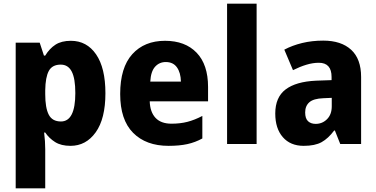

<svg xmlns="http://www.w3.org/2000/svg" viewBox="-20 -780 2039 1040"><path d="M364 -559Q450 -559 500.5 -485.5Q551 -412 551 -275Q551 -137 498.5 -63.5Q446 10 362 10Q311 10 278.5 -10.5Q246 -31 225 -62H219Q222 -38 223.5 -15.5Q225 7 225 28V240H65V-549H195L218 -479H225Q248 -517 280.5 -538Q313 -559 364 -559ZM309 -430Q263 -430 244.5 -396Q226 -362 225 -291V-270Q225 -196 244 -159Q263 -122 310 -122Q388 -122 388 -276Q388 -355 368.5 -392.5Q349 -430 309 -430Z M874 -559Q983 -559 1045 -494.5Q1107 -430 1107 -309V-231H791Q793 -173 822.5 -141.5Q852 -110 909 -110Q956 -110 995 -120Q1034 -130 1076 -152V-30Q1038 -9 995 0.5Q952 10 893 10Q771 10 701 -60.5Q631 -131 631 -271Q631 -414 696.5 -486.5Q762 -559 874 -559ZM878 -444Q843 -444 820 -418.5Q797 -393 794 -338H960Q959 -386 938.5 -415Q918 -444 878 -444Z M1370 0H1210V-760H1370Z M1731 -560Q1828 -560 1882 -510.5Q1936 -461 1936 -363V0H1823L1794 -73H1790Q1758 -30 1722 -10Q1686 10 1625 10Q1553 10 1512 -37Q1471 -84 1471 -165Q1471 -253 1527 -295.5Q1583 -338 1692 -343L1776 -346V-363Q1776 -440 1707 -440Q1675 -440 1640 -429.5Q1605 -419 1567 -400L1520 -511Q1563 -534 1616.5 -547Q1670 -560 1731 -560ZM1732 -248Q1678 -246 1655.5 -226Q1633 -206 1633 -171Q1633 -138 1648.5 -123.5Q1664 -109 1690 -109Q1726 -109 1751.5 -134.5Q1777 -160 1777 -204V-250Z"/></svg>

Font: Noto Sans SemiCondensed ExtraBold
Style: Regular
Weight: 800
Width: 4
Designer: Monotype Design Team
Foundry: Monotype Imaging Inc.
Version: Version 2.013; ttfautohint (v1.8.4.7-5d5b)